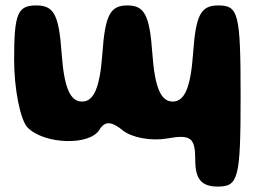

<svg xmlns="http://www.w3.org/2000/svg" viewBox="-20 -570 943 707"><path d="M32 -350C32 -242 55 -127 82 -100C144 -38 310 -33 346 -92C366 -125 390 -124 432 -90C465 -63 537 -50 595 -60C683 -76 699 -63 699 19C699 90 722 117 782 117C858 117 866 87 866 -217C866 -521 858 -550 784 -550C719 -550 701 -515 691 -373C682 -248 660 -196 616 -196C572 -196 550 -248 541 -373C531 -515 512 -550 449 -550C386 -550 367 -515 357 -373C348 -248 326 -196 282 -196C238 -196 216 -248 207 -373C197 -515 179 -550 114 -550C45 -550 32 -521 32 -350Z"/></svg>

Font: Hussar Skorodowane
Style: Bold
Weight: 700
Foundry: Cannot Into Space Fonts
Version: Version 0.892